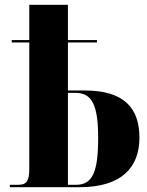

<svg xmlns="http://www.w3.org/2000/svg" viewBox="-20 -780 613 800"><path d="M21 0H312C489 0 561 -85 561 -206C561 -329 498 -403 333 -403H263V-603H384V-613H263V-760H102V-613H29V-603H102V-77C102 -28 92 -10 57 -10H21ZM297 -10H263V-393H295C363 -393 389 -343 389 -205C389 -62 365 -10 297 -10Z"/></svg>

Font: Noto Serif Display Condensed ExtraBold
Style: Regular
Weight: 800
Width: 3
Designer: Monotype Design Team
Foundry: Monotype Imaging Inc.
Version: Version 2.009